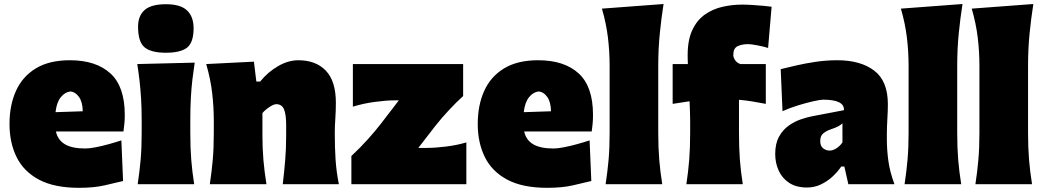

<svg xmlns="http://www.w3.org/2000/svg" viewBox="-20 -899 5091 937"><path d="M365.7 17.6Q245.1 17.6 170.4 -22.2Q95.7 -62 61 -132.3Q26.4 -202.6 26.4 -293.9Q26.4 -385.3 57.9 -455.3Q89.4 -525.4 154.8 -565.2Q220.2 -605 320.8 -605Q448.2 -605 518.6 -541Q588.9 -477.1 588.9 -338.4Q588.9 -313.5 586.9 -294.7Q585 -275.9 582.5 -257.3H252.9Q261.7 -216.3 296.4 -195.3Q331.1 -174.3 397 -174.3Q416 -174.3 446.3 -180.2Q476.6 -186 510.3 -195.3Q543.9 -204.6 572.3 -213.9L580.6 -15.6Q542.5 -6.3 490.5 5.6Q438.5 17.6 365.7 17.6ZM383.8 -356Q383.3 -400.4 365.7 -425.5Q348.1 -450.7 323.2 -452.6Q296.9 -449.7 276.6 -424.6Q256.3 -399.4 251 -351.6Z M651.9 0Q661.1 -61 666.3 -119.1Q671.4 -177.2 671.4 -250.5V-308.6Q671.4 -371.1 668.5 -418.5Q665.5 -465.8 660.9 -505.9Q656.2 -545.9 649.9 -586.4L930.2 -593.3Q923.8 -551.8 918.9 -510.7Q914.1 -469.7 911.4 -421.4Q908.7 -373 908.7 -308.6V-250.5Q908.7 -177.2 913.3 -119.1Q918 -61 927.7 0ZM789.1 -641.6Q718.3 -641.6 686 -667.7Q653.8 -693.8 653.8 -769Q653.8 -821.8 685.8 -850.1Q717.8 -878.4 790 -878.4Q861.3 -878.4 893.1 -847.9Q924.8 -817.4 924.8 -761.2Q924.8 -691.9 893.1 -666.7Q861.3 -641.6 789.1 -641.6Z M1003.9 0Q1013.2 -61 1018.3 -119.1Q1023.4 -177.2 1023.4 -250.5V-308.6Q1023.4 -377 1015.4 -445.6Q1007.3 -514.2 986.3 -586.4L1219.2 -598.1L1231 -501H1249.5Q1287.1 -547.4 1336.9 -576.2Q1386.7 -605 1436 -605Q1522 -605 1570.6 -553.7Q1619.1 -502.4 1619.1 -397.5Q1619.1 -358.9 1616.5 -321.3Q1613.8 -283.7 1613.8 -250.5Q1613.8 -177.2 1617.7 -119.1Q1621.6 -61 1633.8 0H1359.9Q1367.2 -61 1371.8 -117.4Q1376.5 -173.8 1376.5 -236.8V-288.6Q1376.5 -340.8 1366 -365.7Q1355.5 -390.6 1328.1 -390.6Q1315.9 -390.6 1294.9 -376.7Q1273.9 -362.8 1260.7 -347.2V-236.8Q1260.7 -173.8 1265.6 -117.4Q1270.5 -61 1280.3 0Z M1694.8 0V-137.7Q1738.3 -178.2 1775.1 -219.2Q1812 -260.3 1841.3 -298.3L1926.3 -409.2H1902.3Q1865.2 -409.2 1808.6 -401.6Q1752 -394 1702.1 -378.4V-586.4H2240.2V-430.2Q2209 -402.3 2171.4 -362.1Q2133.8 -321.8 2103.5 -283.2L2021.5 -177.2H2065.4Q2102.5 -177.2 2156.7 -183.8Q2210.9 -190.4 2255.9 -204.1V0Z M2650.9 17.6Q2530.3 17.6 2455.6 -22.2Q2380.9 -62 2346.2 -132.3Q2311.5 -202.6 2311.5 -293.9Q2311.5 -385.3 2343 -455.3Q2374.5 -525.4 2439.9 -565.2Q2505.4 -605 2606 -605Q2733.4 -605 2803.7 -541Q2874 -477.1 2874 -338.4Q2874 -313.5 2872.1 -294.7Q2870.1 -275.9 2867.7 -257.3H2538.1Q2546.9 -216.3 2581.5 -195.3Q2616.2 -174.3 2682.1 -174.3Q2701.2 -174.3 2731.4 -180.2Q2761.7 -186 2795.4 -195.3Q2829.1 -204.6 2857.4 -213.9L2865.7 -15.6Q2827.6 -6.3 2775.6 5.6Q2723.6 17.6 2650.9 17.6ZM2668.9 -356Q2668.5 -400.4 2650.9 -425.5Q2633.3 -450.7 2608.4 -452.6Q2582 -449.7 2561.8 -424.6Q2541.5 -399.4 2536.1 -351.6Z M2935.5 0Q2944.8 -61 2950 -119.1Q2955.1 -177.2 2955.1 -250.5V-577.6Q2955.1 -647.5 2946.8 -716.1Q2938.5 -784.7 2917.5 -856.9L3218.3 -879.4Q3207.5 -811.5 3200 -736.1Q3192.4 -660.6 3192.4 -577.6V-250.5Q3192.4 -177.2 3197.3 -119.1Q3202.1 -61 3211.9 0Z M3329.6 0Q3338.9 -61 3343.5 -119.1Q3348.1 -177.2 3348.1 -250.5V-308.6Q3348.1 -329.6 3347.2 -354Q3346.2 -378.4 3345.2 -404.8L3262.7 -392.1V-586.4H3336.9Q3336.4 -598.1 3336.2 -609.1Q3335.9 -620.1 3335.9 -629.4Q3335.9 -704.6 3358.9 -752.9Q3381.8 -801.3 3420.2 -828.1Q3458.5 -855 3505.6 -865.7Q3552.7 -876.5 3601.6 -876.5Q3626.5 -876.5 3654.8 -874.5Q3683.1 -872.6 3707.8 -870.4Q3732.4 -868.2 3745.6 -866.2L3728.5 -665Q3707 -671.9 3676.3 -677.7Q3645.5 -683.6 3631.3 -683.6Q3601.1 -683.6 3579.8 -673.6Q3558.6 -663.6 3558.6 -630.9Q3558.6 -618.7 3567.6 -605.2Q3576.7 -591.8 3593.3 -586.4H3717.3V-392.1Q3682.6 -398.9 3650.4 -404.1Q3618.2 -409.2 3586.4 -412.1V-250.5Q3586.4 -177.2 3590.8 -119.1Q3595.2 -61 3605 0Z M3918.9 16.1Q3865.7 16.1 3831.3 -6.6Q3796.9 -29.3 3780 -66.7Q3763.2 -104 3763.2 -147.5Q3763.2 -198.7 3782 -232.4Q3800.8 -266.1 3829.3 -286.1Q3857.9 -306.2 3888.7 -316.7Q3919.4 -327.1 3942.9 -331.5L4098.6 -361.3Q4101.6 -412.6 3997.1 -412.6Q3983.9 -412.6 3950 -405Q3916 -397.5 3874.8 -384.8Q3833.5 -372.1 3798.8 -356.4L3790 -561.5Q3819.8 -568.8 3863.8 -579.1Q3907.7 -589.4 3960 -597.2Q4012.2 -605 4065.9 -605Q4179.7 -605 4246.3 -554.4Q4313 -503.9 4313 -390.1Q4313 -360.4 4310.5 -318.8Q4308.1 -277.3 4308.1 -248V-216.3Q4308.1 -168 4315.4 -113.8Q4322.8 -59.6 4345.2 0H4120.1L4100.6 -86.4H4085.4Q4068.8 -61.5 4043.5 -37.8Q4018.1 -14.2 3986.3 1Q3954.6 16.1 3918.9 16.1ZM4028.8 -164.1Q4044.4 -164.1 4061.8 -175Q4079.1 -186 4091.3 -204.1V-297.4Q4083.5 -289.6 4071.8 -283Q4060.1 -276.4 4032.7 -267.1Q4014.6 -261.2 3998.8 -249Q3982.9 -236.8 3982.9 -210.9Q3982.9 -186 3997.3 -175Q4011.7 -164.1 4028.8 -164.1Z M4394.5 0Q4403.8 -61 4408.9 -119.1Q4414.1 -177.2 4414.1 -250.5V-577.6Q4414.1 -647.5 4405.8 -716.1Q4397.5 -784.7 4376.5 -856.9L4677.2 -879.4Q4666.5 -811.5 4658.9 -736.1Q4651.4 -660.6 4651.4 -577.6V-250.5Q4651.4 -177.2 4656.2 -119.1Q4661.1 -61 4670.9 0Z M4740.2 0Q4749.5 -61 4754.6 -119.1Q4759.8 -177.2 4759.8 -250.5V-577.6Q4759.8 -647.5 4751.5 -716.1Q4743.2 -784.7 4722.2 -856.9L5022.9 -879.4Q5012.2 -811.5 5004.6 -736.1Q4997.1 -660.6 4997.1 -577.6V-250.5Q4997.1 -177.2 5002 -119.1Q5006.8 -61 5016.6 0Z"/></svg>

Font: Pinar-DS1-FD Black
Style: Regular
Weight: 900
Designer: Amin Abedi
Version: Version 2.000